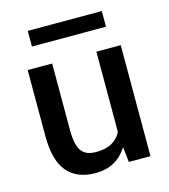

<svg xmlns="http://www.w3.org/2000/svg" viewBox="-107 -787 779 883"><g transform="rotate(-15 282.5 -346.0)"><path d="M459.5 -628H107V-702.5H459.5ZM240 10Q151.5 10 105.8 -44.2Q60 -98.5 60 -213.5V-528.5H176.5V-212.5Q176.5 -176 181.8 -151.2Q187 -126.5 198.2 -111.2Q209.5 -96 226.8 -89.5Q244 -83 268 -83Q354 -83 387 -146V-528.5H503V0H400L392 -72H391.5Q340 10 240 10Z"/></g></svg>

Font: Roberto Sans Medium
Style: Regular
Weight: 500
Designer: Google (font) & Cristiano Sobral (main changes)
Version: Version 1.000;October 12, 2021;FontCreator 14.0.0.2814 64-bi